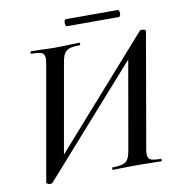

<svg xmlns="http://www.w3.org/2000/svg" viewBox="-84 -824 858 916"><g transform="rotate(-10 345.0 -366.5)"><path d="M68 4 165 -546Q169 -572 169 -578Q169 -600 155.5 -606.5Q142 -613 104 -613Q102 -613 102 -617Q102 -625 105 -625L154 -624Q196 -622 220 -622Q254 -622 296 -624L340 -625Q342 -625 342 -619Q342 -613 340 -613Q306 -613 289 -607Q272 -601 263.5 -586.5Q255 -572 250 -541L169 -82L143 -77L635 -633Q637 -634 641.5 -634Q646 -634 648 -634Q653 -634 658 -631Q663 -628 662 -625L567 -78Q563 -61 563 -46Q563 -25 576.5 -18.5Q590 -12 627 -12Q629 -12 629 -6Q629 0 627 0Q596 0 577 -1L512 -2L435 -1Q418 0 391 0Q389 0 389.5 -6Q390 -12 392 -12Q426 -12 443 -18Q460 -24 468 -38.5Q476 -53 481 -83L561 -539L588 -543L96 12Q93 14 83 14Q78 14 72.5 10.5Q67 7 68 4ZM287 -730Q287 -737 289 -742Q291 -747 295 -747H546Q550 -747 552.5 -742Q555 -737 555 -730Q555 -723 552.5 -718Q550 -713 546 -713H295Q291 -713 289 -718.5Q287 -724 287 -730Z"/></g></svg>

Font: Cormorant Infant SemiBold
Style: Italic
Weight: 600
Italic angle: -10°
Designer: Christian Thalmann (Catharsis Fonts)
Foundry: Catharsis Fonts
Version: Version 4.000